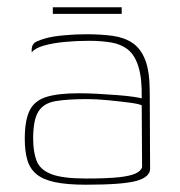

<svg xmlns="http://www.w3.org/2000/svg" viewBox="-20 -499 493 527"><path d="M216 8Q164 8 131 1Q98 -6 80 -21Q62 -36 55 -60Q48 -84 48 -118Q48 -169 61.5 -196Q75 -223 107.5 -233Q140 -243 196 -243Q221 -243 248.5 -241.5Q276 -240 301.5 -238Q327 -236 345 -233.5Q363 -231 369 -229Q370 -284 360 -316Q350 -348 331 -363Q312 -378 284.5 -382.5Q257 -387 224 -387Q191 -387 158.5 -384Q126 -381 101 -374Q76 -367 67 -355V-362Q67 -379 80.5 -385Q94 -391 106 -394Q123 -399 154.5 -402Q186 -405 217 -405Q258 -405 290 -400.5Q322 -396 344.5 -380.5Q367 -365 379 -333.5Q391 -302 391 -247L392 -36Q392 -13 354.5 -2.5Q317 8 216 8ZM216 -9Q274 -9 306 -12.5Q338 -16 352.5 -23Q367 -30 370 -40L369 -210Q361 -214 334 -217.5Q307 -221 275.5 -224Q244 -227 220 -227Q166 -227 133 -221.5Q100 -216 85.5 -193Q71 -170 71 -119Q71 -82 80.5 -57.5Q90 -33 121 -21Q152 -9 216 -9ZM125 -461V-479H314V-461Z"/></svg>

Font: Genos Thin
Style: Regular
Weight: 100
Designer: Robert E. Leuschke
Foundry: Robert E. Leuschke
Version: Version 1.010